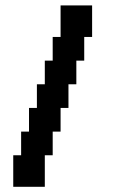

<svg xmlns="http://www.w3.org/2000/svg" viewBox="-20 -579 422 716"><path d="M205.9 -558.8H235.3V-529.4H205.9ZM235.3 -558.8H264.7V-529.4H235.3ZM294.1 -558.8H323.5V-529.4H294.1ZM294.1 -529.4H323.5V-500H294.1ZM264.7 -558.8H294.1V-529.4H264.7ZM205.9 -529.4H235.3V-500H205.9ZM235.3 -529.4H264.7V-500H235.3ZM264.7 -529.4H294.1V-500H264.7ZM264.7 -500H294.1V-470.6H264.7ZM294.1 -500H323.5V-470.6H294.1ZM294.1 -470.6H323.5V-441.2H294.1ZM264.7 -470.6H294.1V-441.2H264.7ZM235.3 -470.6H264.7V-441.2H235.3ZM205.9 -470.6H235.3V-441.2H205.9ZM205.9 -500H235.3V-470.6H205.9ZM235.3 -500H264.7V-470.6H235.3ZM176.5 -441.2H205.9V-411.8H176.5ZM205.9 -441.2H235.3V-411.8H205.9ZM235.3 -441.2H264.7V-411.8H235.3ZM264.7 -441.2H294.1V-411.8H264.7ZM264.7 -411.8H294.1V-382.4H264.7ZM235.3 -411.8H264.7V-382.4H235.3ZM205.9 -411.8H235.3V-382.4H205.9ZM176.5 -411.8H205.9V-382.4H176.5ZM176.5 -382.4H205.9V-352.9H176.5ZM205.9 -382.4H235.3V-352.9H205.9ZM235.3 -382.4H264.7V-352.9H235.3ZM264.7 -382.4H294.1V-352.9H264.7ZM235.3 -352.9H264.7V-323.5H235.3ZM205.9 -352.9H235.3V-323.5H205.9ZM176.5 -352.9H205.9V-323.5H176.5ZM147.1 -352.9H176.5V-323.5H147.1ZM147.1 -323.5H176.5V-294.1H147.1ZM176.5 -294.1H205.9V-264.7H176.5ZM205.9 -294.1H235.3V-264.7H205.9ZM235.3 -294.1H264.7V-264.7H235.3ZM235.3 -323.5H264.7V-294.1H235.3ZM205.9 -323.5H235.3V-294.1H205.9ZM176.5 -323.5H205.9V-294.1H176.5ZM147.1 -294.1H176.5V-264.7H147.1ZM117.6 -264.7H147.1V-235.3H117.6ZM147.1 -264.7H176.5V-235.3H147.1ZM176.5 -264.7H205.9V-235.3H176.5ZM205.9 -264.7H235.3V-235.3H205.9ZM205.9 -235.3H235.3V-205.9H205.9ZM205.9 -205.9H235.3V-176.5H205.9ZM176.5 -205.9H205.9V-176.5H176.5ZM147.1 -205.9H176.5V-176.5H147.1ZM117.6 -205.9H147.1V-176.5H117.6ZM117.6 -235.3H147.1V-205.9H117.6ZM147.1 -235.3H176.5V-205.9H147.1ZM176.5 -235.3H205.9V-205.9H176.5ZM88.2 -176.5H117.6V-147.1H88.2ZM117.6 -176.5H147.1V-147.1H117.6ZM147.1 -176.5H176.5V-147.1H147.1ZM176.5 -147.1H205.9V-117.6H176.5ZM176.5 -117.6H205.9V-88.2H176.5ZM147.1 -117.6H176.5V-88.2H147.1ZM147.1 -147.1H176.5V-117.6H147.1ZM176.5 -176.5H205.9V-147.1H176.5ZM117.6 -147.1H147.1V-117.6H117.6ZM88.2 -147.1H117.6V-117.6H88.2ZM88.2 -117.6H117.6V-88.2H88.2ZM117.6 -117.6H147.1V-88.2H117.6ZM147.1 -88.2H176.5V-58.8H147.1ZM117.6 -88.2H147.1V-58.8H117.6ZM88.2 -88.2H117.6V-58.8H88.2ZM58.8 -88.2H88.2V-58.8H58.8ZM58.8 -58.8H88.2V-29.4H58.8ZM58.8 -29.4H88.2V0H58.8ZM88.2 -29.4H117.6V0H88.2ZM117.6 -29.4H147.1V0H117.6ZM117.6 -58.8H147.1V-29.4H117.6ZM88.2 -58.8H117.6V-29.4H88.2ZM147.1 -58.8H176.5V-29.4H147.1ZM147.1 -29.4H176.5V0H147.1ZM29.4 0H58.8V29.4H29.4ZM58.8 0H88.2V29.4H58.8ZM88.2 0H117.6V29.4H88.2ZM117.6 0H147.1V29.4H117.6ZM117.6 29.4H147.1V58.8H117.6ZM117.6 58.8H147.1V88.2H117.6ZM117.6 88.2H147.1V117.6H117.6ZM88.2 88.2H117.6V117.6H88.2ZM58.8 88.2H88.2V117.6H58.8ZM29.4 88.2H58.8V117.6H29.4ZM29.4 58.8H58.8V88.2H29.4ZM29.4 29.4H58.8V58.8H29.4ZM58.8 29.4H88.2V58.8H58.8ZM88.2 29.4H117.6V58.8H88.2ZM88.2 58.8H117.6V88.2H88.2ZM58.8 58.8H88.2V88.2H58.8Z"/></svg>

Font: Jersey 20
Style: Regular
Weight: 400
Designer: Sarah Cadigan-Fried
Version: Version 1.000; ttfautohint (v1.8.4.7-5d5b)